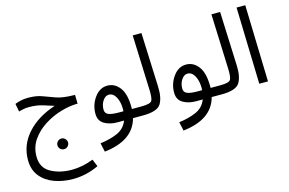

<svg xmlns="http://www.w3.org/2000/svg" viewBox="-128 -1023 2597 1725"><g transform="rotate(-15 1170.5 -160.0)"><path d="M599 339 571 271Q469 311 370 311Q258 311 175 265Q92 219 92 114Q92 27 139 -40.5Q186 -108 260 -155Q334 -202 417 -226Q500 -250 572 -250L570 -332H561Q460 -333 399 -354Q338 -375 285 -395.5Q232 -416 156 -416Q90 -416 32 -392L46 -318Q66 -323 88.5 -328Q111 -333 141 -333Q212 -333 265.5 -316.5Q319 -300 368 -284Q201 -229 105.5 -122Q10 -15 10 124Q10 216 58.5 276Q107 336 186.5 365Q266 394 360 394Q483 394 599 339ZM350 114Q370 114 384.5 99.5Q399 85 399 65Q399 45 384.5 30Q370 15 350 15Q329 15 314.5 30Q300 45 300 65Q300 85 314.5 99.5Q329 114 350 114Z M1111 5Q1133 5 1147 -8.5Q1161 -22 1161 -38Q1161 -77 1121 -77H1031Q1031 -84 1031 -91Q1031 -216 985.5 -276.5Q940 -337 871 -337Q800 -337 751.5 -270.5Q703 -204 703 -121Q703 -54 753.5 -24.5Q804 5 872 5H936Q908 76 840 106Q772 136 679 148L697 230Q968 199 1019 5ZM910 -77Q846 -77 814.5 -89.5Q783 -102 783 -137Q783 -185 807 -220Q831 -255 863 -255Q903 -255 928 -210Q953 -165 953 -97Q953 -87 952 -77Z M1111 5Q1246 5 1280.5 -51.5Q1315 -108 1310 -214L1290 -714H1209L1228 -205Q1231 -129 1218 -103Q1205 -77 1120 -77Z M1843 5Q1865 5 1879 -8.5Q1893 -22 1893 -38Q1893 -77 1853 -77H1763Q1763 -84 1763 -91Q1763 -216 1717.5 -276.5Q1672 -337 1603 -337Q1532 -337 1483.5 -270.5Q1435 -204 1435 -121Q1435 -54 1485.5 -24.5Q1536 5 1604 5H1668Q1640 76 1572 106Q1504 136 1411 148L1429 230Q1700 199 1751 5ZM1642 -77Q1578 -77 1546.5 -89.5Q1515 -102 1515 -137Q1515 -185 1539 -220Q1563 -255 1595 -255Q1635 -255 1660 -210Q1685 -165 1685 -97Q1685 -87 1684 -77Z M1843 5Q1978 5 2012.5 -51.5Q2047 -108 2042 -214L2022 -714H1941L1960 -205Q1963 -129 1950 -103Q1937 -77 1852 -77Z M2195 0 2175 -714H2256L2276 0Z"/></g></svg>

Font: Noto Sans Arabic
Style: Regular
Weight: 400
Designer: Nadine Chahine - Monotype Design Team
Foundry: Monotype Imaging Inc.
Version: Version 1.902